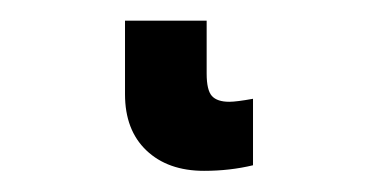

<svg xmlns="http://www.w3.org/2000/svg" viewBox="-20 42 373 186"><path d="M180.2 113.3Q180.2 129.4 185.3 135Q190.4 140.6 202.1 140.6Q209 140.6 225.1 137.7V202.1Q202.6 207.5 177.7 207.5Q142.6 207.5 121.8 187.7Q101.1 168 101.1 133.3V62H180.2Z"/></svg>

Font: Arimo
Style: Bold
Weight: 700
Designer: Steve Matteson
Foundry: Monotype Imaging Inc.
Version: Version 1.33